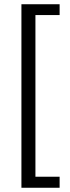

<svg xmlns="http://www.w3.org/2000/svg" viewBox="-20 -735 331 905"><path d="M81 150V-715H261V-664H147V98H261V150Z"/></svg>

Font: Mukta Vaani Light
Style: Regular
Weight: 300
Designer: Noopur Datye, Girish Dalvi, Yashodeep Gholap, Pallavi Karambelkar
Foundry: Ek Type
Version: Version 2.538;PS 1.000;hotconv 16.6.51;makeotf.lib2.5.65220;